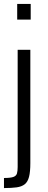

<svg xmlns="http://www.w3.org/2000/svg" viewBox="-25 -763 245 976"><path d="M62.4 -663.5V-743H131.1V-663.5ZM-4.8 193V141.8Q28.1 141.8 42.8 136.5Q57.5 131.3 61.2 118.8Q64.8 106.3 64.8 85.9V-510H129.2V66.1Q129.2 109.9 122.7 135.6Q116.2 161.3 100.8 173.6Q85.4 185.8 59.5 189.4Q33.5 193 -4.8 193Z"/></svg>

Font: Saira Thin Condensed
Style: Regular
Weight: 100
Width: 3
Version: Version 1.101